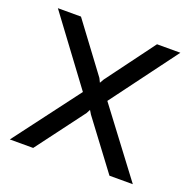

<svg xmlns="http://www.w3.org/2000/svg" viewBox="-99 -620 712 717"><g transform="rotate(20 256.5 -261.0)"><path d="M12.2 0 208 -259.8 13.2 -522H105L248 -330.1L255.9 -314L265.1 -330.1L407.2 -522H500L305.2 -259.8L501 0H408.2L265.1 -190.9L255.9 -206.1L248 -190.9L105 0Z"/></g></svg>

Font: Raleway Medium
Style: Regular
Weight: 500
Designer: Matt McInerney, Pablo Impallari, Rodrigo Fuenzalida
Foundry: Matt McInerney, Pablo Impallari, Rodrigo Fuenzalida
Version: Version 3.000g; ttfautohint (v1.5) -l 8 -r 28 -G 28 -x 14 -D